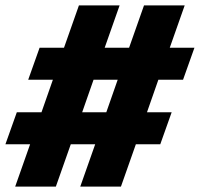

<svg xmlns="http://www.w3.org/2000/svg" viewBox="-29 -688 737 708"><path d="M267 0 322 -156H232L177 0H27L82 -156H-9L33 -274H124L166 -394H75L117 -512H207L262 -668H412L357 -512H447L502 -668H652L597 -512H688L646 -394H555L513 -274H604L562 -156H472L417 0ZM405 -394H316L274 -274H363Z"/></svg>

Font: Celebes Black
Style: Italic
Weight: 900
Italic angle: -10°
Designer: Anugrah Pasau
Foundry: Lafontype
Version: Version 1.000; ttfautohint (v1.8.4)